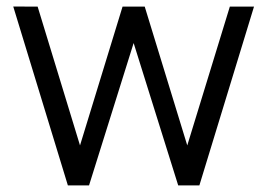

<svg xmlns="http://www.w3.org/2000/svg" viewBox="-20 -560 807 580"><path d="M185 0 20 -540.3 93.7 -540 221.7 -120.7 350.2 -540H417.2L545.7 -120.7L674.3 -540H747.3L582.3 0H518.3L383.7 -430L249 0Z"/></svg>

Font: Manrope ExtraLight
Style: Regular
Weight: 200
Designer: Mikhail Sharanda
Foundry: Mikhail Sharanda
Version: Version 4.505